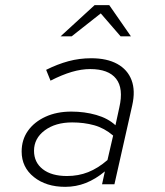

<svg xmlns="http://www.w3.org/2000/svg" viewBox="-20 -715 640 745"><path d="M233 10Q159 10 111.5 -28Q64 -66 64 -127Q64 -173 88.5 -207.5Q113 -242 156.5 -262Q200 -282 257 -282Q308 -282 353.5 -269Q399 -256 428 -229L443 -298Q460 -372 430.5 -409.5Q401 -447 330 -447Q296 -447 258.5 -436Q221 -425 176 -402L159 -444Q203 -466 245.5 -477.5Q288 -489 334 -489Q395 -489 435 -467Q475 -445 490.5 -404Q506 -363 493 -306L424 0H376L387 -50Q351 -20 313 -5Q275 10 233 10ZM112 -130Q112 -85 146 -58.5Q180 -32 240 -32Q284 -32 322 -47Q360 -62 397 -94L419 -189Q385 -218 345.5 -229Q306 -240 260 -240Q195 -240 153.5 -209Q112 -178 112 -130ZM215 -574 347 -695H404L488 -574H448L371 -663L258 -574Z"/></svg>

Font: Red Hat Mono
Style: Italic
Weight: 300
Italic angle: -12°
Monospace: yes
Designer: Pentagram, MCKL
Foundry: Pentagram, MCKL
Version: Version 1.023